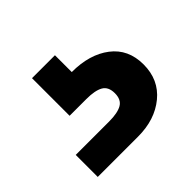

<svg xmlns="http://www.w3.org/2000/svg" viewBox="-83 -95 444 444"><g transform="rotate(-45 139.5 127.5)"><path d="M139 48Q197 48 233 75.5Q269 103 269 153Q269 203 233 232.5Q197 262 142 262H10V190H119Q147 190 161 182Q175 174 175 153Q175 132 161 124Q147 116 119 116H64V-7H139Z"/></g></svg>

Font: MSTAGE Medium
Style: Regular
Weight: 500
Designer: Ninad Kale (Devanagari), Jonny Pinhorn (Latin)
Foundry: Indian Type Foundry
Version: 4.004